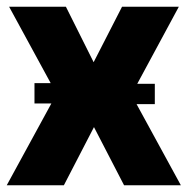

<svg xmlns="http://www.w3.org/2000/svg" viewBox="-22 -548 555 568"><path d="M-2 0H167L256 -172L345 0H513L382 -240H436V-300H384L507 -528H339L255 -364L173 -528H5L128 -302H80V-242H130Z"/></svg>

Font: Aerodynamic
Style: Bd
Weight: 500
Designer: Google
Version: Version 2.000980; 2014